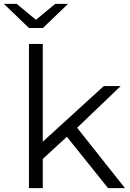

<svg xmlns="http://www.w3.org/2000/svg" viewBox="-50 -968 671 988"><path d="M155 -136 157 -227 484 -525H571L340 -304L300 -270ZM99 0V-742H170V0ZM506 0 287 -273 333 -328 593 0ZM99 -824 -30 -948H36L163 -843H107L234 -948H300L171 -824Z"/></svg>

Font: MOST Montserrat
Style: Regular
Weight: 400
Designer: Julieta Ulanovsky
Foundry: Julieta Ulanovsky
Version: Version 8.000;March 11, 2024;FontCreator 15.0.0.2926 64-bit